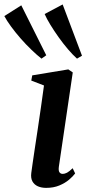

<svg xmlns="http://www.w3.org/2000/svg" viewBox="-102 -854 398 884"><path d="M110.5 11Q89 11 72.5 3.8Q56 -3.5 47.5 -18.5Q39 -33.5 42 -57.5Q43.5 -70 47.8 -99.2Q52 -128.5 58.2 -169.8Q64.5 -211 71.8 -259.8Q79 -308.5 86.5 -360Q94 -411.5 100.5 -460.5L42 -483L46.5 -507L212.5 -534.5L233 -520.5L169 -86.5Q166.5 -68 171.8 -60.8Q177 -53.5 186 -53.5Q196.5 -53.5 206.8 -59Q217 -64.5 232.5 -79.5L244 -55.5Q234 -42 215.8 -26.5Q197.5 -11 171 0Q144.5 11 110.5 11ZM89 -584Q68 -600.5 42.8 -624.8Q17.5 -649 -7 -677Q-31.5 -705 -51.2 -732Q-71 -759 -82 -780L-4 -829.5L111 -599.5ZM252.5 -584Q233 -601.5 211 -627.2Q189 -653 168 -682.5Q147 -712 130 -739.8Q113 -767.5 103.5 -789.5L186.5 -833.5L275.5 -597.5Z"/></svg>

Font: Merriweather 96pt SemiBold
Style: Italic
Weight: 600
Italic angle: -7.8°
Version: Version 2.101